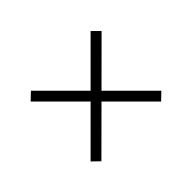

<svg xmlns="http://www.w3.org/2000/svg" viewBox="-78 -699 716 716"><g transform="rotate(45 280.0 -340.5)"><path d="M94 -183 438 -527 466 -498 122 -154ZM94 -498 123 -527 466 -183 438 -154Z"/></g></svg>

Font: Roboto Serif Thin
Style: Regular
Weight: 250
Designer: Greg Gazdowicz
Foundry: Commercial Type
Version: Version 1.004